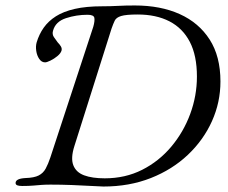

<svg xmlns="http://www.w3.org/2000/svg" viewBox="-20 -675 833 702"><path d="M358 7Q349 7 316.5 5Q284 3 243 1.5Q202 0 165 0Q147 0 132.5 1Q118 2 102 3.5Q86 5 61 5Q49 5 43 2.5Q37 0 37 -6Q37 -22 73 -24Q105 -25 121.5 -33.5Q138 -42 147 -58.5Q156 -75 164 -99L321 -577Q327 -598 325 -609.5Q323 -621 300 -621Q259 -621 221 -608.5Q183 -596 174 -563Q170 -550 177 -539.5Q184 -529 191 -520Q198 -513 202.5 -505.5Q207 -498 205 -490Q202 -480 190 -470Q178 -460 164.5 -453.5Q151 -447 145 -447Q132 -447 123.5 -459.5Q115 -472 112.5 -489Q110 -506 114 -520Q123 -550 140 -574Q157 -598 184.5 -615.5Q212 -633 253.5 -642.5Q295 -652 354 -652Q384 -652 411 -653.5Q438 -655 473 -655Q567 -655 637 -623.5Q707 -592 746.5 -530.5Q786 -469 786 -377Q786 -301 755 -232Q724 -163 667 -109Q610 -55 531.5 -24Q453 7 358 7ZM363 -23Q438 -23 499.5 -54Q561 -85 606 -138.5Q651 -192 675.5 -258.5Q700 -325 700 -395Q700 -472 674 -522Q648 -572 599.5 -597Q551 -622 483 -622Q441 -622 423 -616.5Q405 -611 399.5 -599.5Q394 -588 388 -571L252 -141Q238 -97 248 -71Q258 -45 287.5 -34Q317 -23 363 -23Z"/></svg>

Font: EB Garamond
Style: Italic
Weight: 400
Italic angle: -17.2°
Designer: Georg Duffner and Octavio Pardo
Foundry: Georg Duffner
Version: Version 1.001